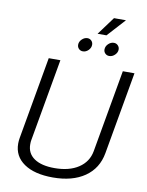

<svg xmlns="http://www.w3.org/2000/svg" viewBox="-107 -1084 895 1169"><g transform="rotate(10 341.0 -499.0)"><path d="M59 -156Q59 -172 62 -190L152 -700H224L134 -190Q132 -181 132 -164Q132 -108 176.5 -77.5Q221 -47 302 -47Q393 -47 450.5 -85Q508 -123 520 -190L610 -700H682L592 -190Q575 -94 499 -41.5Q423 11 302 11Q188 11 123.5 -33.5Q59 -78 59 -156ZM501 -1009H575L474 -898H419ZM314 -812Q314 -831 329.5 -846Q345 -861 364 -861Q378 -861 388 -851Q398 -841 398 -826Q398 -807 383 -792Q368 -777 349 -777Q334 -777 324 -787Q314 -797 314 -812ZM477 -811Q477 -831 492.5 -846Q508 -861 527 -861Q542 -861 552 -850.5Q562 -840 562 -826Q562 -807 546.5 -792Q531 -777 512 -777Q497 -777 487 -787Q477 -797 477 -811Z"/></g></svg>

Font: KoHo
Style: Italic
Weight: 400
Italic angle: -10°
Designer: Cadson Demak & Katatrad Team
Foundry: Cadson Demak Co.,Ltd.
Version: Version 1.000